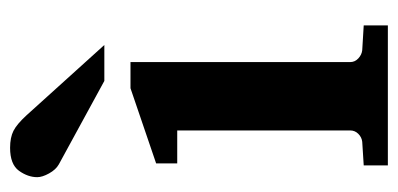

<svg xmlns="http://www.w3.org/2000/svg" viewBox="-220 -554 774 373"><g transform="rotate(-90 166.5 -367.0)"><path d="M304.2 0H32.2V-46.9L78.1 -49.8Q86.9 -50.8 93.5 -57.4Q100.1 -64 100.1 -73.2V-409.2H36.1V-450.2L182.1 -500H232.9V-73.2Q232.9 -64 240 -57.4Q247.1 -50.8 255.9 -49.8L304.2 -46.9ZM266.1 -550.8H196.3L34.2 -639.2Q23.9 -645 16.6 -658.2Q9.3 -671.4 9.3 -681.2Q9.3 -699.2 21.7 -716.6Q34.2 -733.9 66.4 -733.9Q86.4 -733.9 99.4 -727.3Q112.3 -720.7 129.4 -702.1Z"/></g></svg>

Font: Charis
Style: Bold
Weight: 700
Designer: Walt Agee, Miriam Martin, Annie Olsen, Victor Gaultney, Lorna Priest, Alan Ward, Bob Hallissy, Martin Hosken, Sharon Cor
Foundry: SIL Global
Version: Version 7.000